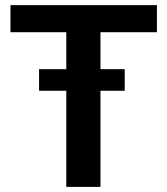

<svg xmlns="http://www.w3.org/2000/svg" viewBox="-20 -731 655 751"><path d="M467.8 -460.4V-376H373V0H239.3V-376H132.8V-460.4H239.3V-605H21V-710.9H593.8V-605H373V-460.4Z"/></svg>

Font: Vazirmatn RD SemiBold
Style: Regular
Weight: 600
Designer: Saber Rastikerdar
Foundry: Saber Rastikerdar
Version: Version 32.102